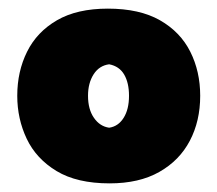

<svg xmlns="http://www.w3.org/2000/svg" viewBox="-20 -749 504 445"><path d="M234 -324Q158.5 -324 111.2 -352.5Q64 -381 42 -427.2Q20 -473.5 20 -527Q20 -583.5 42.8 -629.2Q65.5 -675 112 -702Q158.5 -729 230 -729Q303.5 -729 350.8 -702Q398 -675 421 -629.2Q444 -583.5 444 -527Q444 -468.5 420 -422.8Q396 -377 349.2 -350.5Q302.5 -324 234 -324ZM233 -453Q254 -456 266.5 -475.8Q279 -495.5 279 -527Q279 -557 267.8 -576.2Q256.5 -595.5 233 -600Q210 -597 197 -576.8Q184 -556.5 184 -527Q184 -495.5 197.8 -475.8Q211.5 -456 233 -453Z"/></svg>

Font: Commissioner Flair Black
Style: Regular
Weight: 900
Designer: Kostas Bartsokas
Foundry: Kostas Bartsokas
Version: Version 1.000; ttfautohint (v1.8.3)